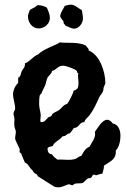

<svg xmlns="http://www.w3.org/2000/svg" viewBox="-20 -775 546 824"><path d="M477 -129C491 -143 497 -171 497 -191C497 -213 490 -241 464 -245C458 -253 450 -261 440 -261C418 -261 399 -225 387 -209C393 -185 374 -165 364 -145C346 -139 338 -122 329 -106C315 -105 314 -89 275 -89C259 -89 242 -91 226 -90C218 -97 208 -103 203 -113C188 -113 184 -126 184 -138C187 -146 199 -146 206 -148C214 -168 237 -173 248 -190C264 -189 267 -203 280 -203C286 -211 292 -217 297 -226C320 -225 319 -251 342 -251C344 -263 357 -271 364 -280C382 -304 394 -331 406 -358C411 -367 419 -374 422 -384C425 -389 423 -397 426 -403C428 -409 432 -413 432 -420C432 -467 408 -540 361 -558C361 -569 352 -572 348 -580C314 -596 272 -589 235 -593C234 -586 162 -564 145 -542C122 -534 109 -511 87 -503C88 -486 81 -483 74 -471C69 -462 70 -445 58 -442V-419C46 -409 36 -387 36 -371C36 -350 45 -330 45 -309C45 -302 38 -296 38 -288C38 -280 42 -272 42 -264C42 -254 40 -242 42 -232C43 -224 48 -217 48 -209C48 -200 45 -191 45 -181C45 -171 65 -138 65 -133C65 -130 63 -126 64 -122L71 -116C76 -103 81 -90 87 -77C103 -72 106 -53 119 -45C123 -35 130 -30 139 -26L142 -19C145 -17 212 26 213 26C218 28 224 29 230 29C249 29 267 16 276 16C281 16 285 20 290 20C294 20 298 14 303 13C312 11 329 13 335 10C341 7 354 -10 360 -10C380 -10 371 -24 384 -26C387 -24 390 -23 393 -23C400 -23 407 -30 417 -29H419C421 -39 426 -49 426 -60V-64C450 -81 478 -89 477 -125ZM316 -461C313 -446 317 -433 317 -418C317 -411 316 -403 313 -396C308 -393 305 -387 299 -387H297C294 -374 276 -338 268 -329C250 -325 244 -308 229 -300C222 -296 212 -292 206 -287C203 -284 203 -280 200 -277C196 -274 191 -274 187 -271C177 -262 172 -250 157 -251H155C153 -254 153 -257 153 -260C153 -267 155 -274 155 -280C154 -297 148 -311 148 -328C148 -341 148 -355 151 -367L158 -374C162 -387 169 -397 174 -409C178 -420 179 -432 184 -442C189 -451 203 -459 203 -471C221 -472 225 -493 251 -493C263 -493 303 -479 309 -471C312 -468 310 -460 316 -461ZM336 -695C336 -708 333 -720 331 -732C315 -739 303 -755 284 -755C276 -755 267 -752 258 -750C251 -735 241 -723 238 -706C240 -697 248 -690 253 -683C251 -671 258 -673 261 -665C272 -661 287 -652 298 -652C319 -652 336 -676 336 -695ZM194 -698C194 -714 187 -729 181 -742C172 -749 153 -753 142 -753C140 -753 136 -749 135 -748C127 -741 115 -738 108 -732C105 -721 100 -716 100 -704C100 -678 119 -653 146 -653C171 -653 194 -673 194 -698Z"/></svg>

Font: Margarine
Style: Regular
Weight: 400
Designer: Astigmatic (AOETI)
Foundry: Astigmatic (AOETI)
Version: Version 1.000